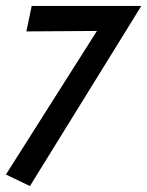

<svg xmlns="http://www.w3.org/2000/svg" viewBox="-41 -433 497 648"><path d="M60 195 -21 156 301 -352 354 -329 48 -327 66 -413H436Z"/></svg>

Font: Ysabeau SemiBold
Style: Italic
Weight: 600
Italic angle: -12°
Designer: Christian Thalmann (Catharsis Fonts)
Version: Version 2.002